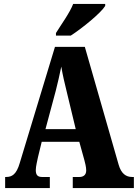

<svg xmlns="http://www.w3.org/2000/svg" viewBox="-20 -951 697 971"><path d="M263 -784V-771H338C397 -809 491 -886 512 -921V-931H350C333 -886 288 -825 263 -784ZM6 0H232V-56H192C168 -56 161 -69 161 -91C161 -110 169 -140 172 -156L191 -234H381L407 -140C410 -129 416 -106 416 -89C416 -64 399 -56 382 -56H348V0H657V-56H648C617 -56 593 -73 580 -118L409 -714H258L80 -127C63 -68 40 -56 11 -56H6ZM210 -298 262 -492C272 -530 281 -572 290 -614C297 -571 307 -530 317 -489L363 -298Z"/></svg>

Font: Noto Serif Georgian ExtraCondensed Black
Style: Regular
Weight: 900
Width: 2
Designer: Monotype Design Team, Akaki Razmadze
Foundry: Google LLC
Version: Version 2.003